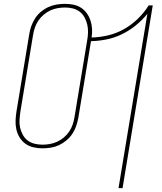

<svg xmlns="http://www.w3.org/2000/svg" viewBox="-20 -763 840 998"><path d="M596 215 746 -691Q718 -657 684.5 -630Q651 -603 612.5 -584.5Q574 -566 533.5 -558Q493 -550 453 -549L387 -150Q383 -129 376 -108Q369 -87 356 -67.5Q343 -48 325 -33Q307 -18 286.5 -8.5Q266 1 244 4.5Q222 8 200 8Q176 8 153 2.5Q130 -3 112 -16Q94 -29 82 -48.5Q70 -68 65 -90.5Q60 -113 61 -137.5Q62 -162 66 -186L132 -585Q135 -606 142.5 -627Q150 -648 162.5 -667.5Q175 -687 193 -702Q211 -717 232 -726.5Q253 -736 275 -739.5Q297 -743 318 -743Q341 -743 362.5 -738.5Q384 -734 401.5 -722.5Q419 -711 431.5 -693.5Q444 -676 450.5 -655.5Q457 -635 458.5 -613Q460 -591 456 -568Q498 -569 541 -579Q584 -589 623.5 -611Q663 -633 696 -665Q729 -697 753 -735H774L617 215ZM201 -11Q220 -11 239.5 -14.5Q259 -18 277.5 -26.5Q296 -35 312 -48.5Q328 -62 339.5 -79Q351 -96 357.5 -115Q364 -134 367 -153L433 -552Q437 -573 437.5 -594.5Q438 -616 433.5 -635.5Q429 -655 419.5 -672.5Q410 -690 394.5 -702Q379 -714 359 -719Q339 -724 318 -724Q299 -724 279 -720.5Q259 -717 241 -708.5Q223 -700 207 -686.5Q191 -673 179.5 -656Q168 -639 161.5 -620Q155 -601 152 -582L86 -183Q83 -162 81.5 -140.5Q80 -119 84.5 -99.5Q89 -80 98.5 -62.5Q108 -45 123.5 -33Q139 -21 159.5 -16Q180 -11 201 -11Z"/></svg>

Font: Iosevka Aile Thin Oblique
Style: Regular
Weight: 100
Italic angle: -9°
Designer: Belleve Invis
Foundry: Belleve Invis
Version: Version 31.1.0; ttfautohint (v1.8.4)